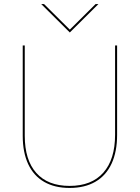

<svg xmlns="http://www.w3.org/2000/svg" viewBox="-20 -921 689 946"><path d="M92 -252V-697H102V-252Q102 -132.5 159 -68.8Q216 -5 323 -5Q431 -5 489 -70.2Q547 -135.5 547 -257V-697H557V-257Q557 -173.5 529.8 -114.8Q502.5 -56 450 -25.5Q397.5 5 323 5Q249.5 5 197.8 -24.8Q146 -54.5 119 -112.2Q92 -170 92 -252ZM183 -901H197L324 -775L451 -901H465L324 -761Z"/></svg>

Font: HK Grotesk Thin
Style: Regular
Weight: 100
Designer: Alfredo Marco Pradil
Foundry: Hanken Design Co.
Version: Version 3.001